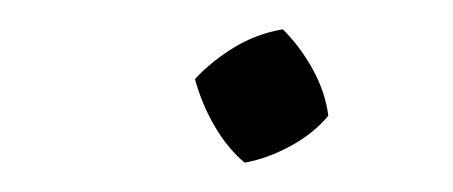

<svg xmlns="http://www.w3.org/2000/svg" viewBox="-20 -343 309 131"><path d="M147 -232Q136 -241 127 -256Q118 -271 113 -289Q124 -301 139.5 -310.5Q155 -320 173 -323Q185 -311 193.5 -295.5Q202 -280 204 -264Q194 -252 178.5 -243.5Q163 -235 147 -232Z"/></svg>

Font: Piazzolla Thin ExtraLight
Style: Italic
Weight: 250
Italic angle: -11.3°
Version: Version 2.005